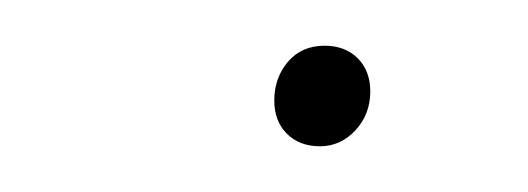

<svg xmlns="http://www.w3.org/2000/svg" viewBox="-20 -402 231 84"><path d="M120 -338Q111 -338 105.5 -343.5Q100 -349 100 -358Q100 -368 106 -375Q112 -382 122 -382Q131 -382 136.5 -376.5Q142 -371 142 -362Q142 -352 135.5 -345Q129 -338 120 -338Z"/></svg>

Font: Work Sans Thin
Style: Italic
Weight: 250
Italic angle: -13°
Designer: Wei Huang
Foundry: Wei Huang
Version: Version 2.012